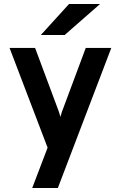

<svg xmlns="http://www.w3.org/2000/svg" viewBox="-20 -752 608 966"><path d="M142 194 219.5 -9 28 -511H156.5L268 -212Q277.5 -188.5 284 -164Q287 -176.5 291.2 -188.8Q295.5 -201 300 -212L411.5 -511H540L271 194ZM185.5 -576 327.5 -732H483.5L305.5 -576Z"/></svg>

Font: Overpass
Style: Bold
Weight: 700
Designer: Delve Withrington, Dave Bailey, Thomas Jockin
Foundry: Delve Fonts LLC
Version: Version 4.000; ttfautohint (v1.8.3)